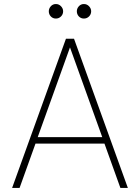

<svg xmlns="http://www.w3.org/2000/svg" viewBox="-20 -932 694 952"><path d="M77 0H40L307 -740H347L614 0H577L498 -220H156ZM327 -697 167 -252H487ZM396 -840Q381 -840 371 -850.5Q361 -861 361 -876Q361 -890 371 -901Q381 -912 396 -912Q411 -912 421.5 -901Q432 -890 432 -876Q432 -861 421.5 -850.5Q411 -840 396 -840ZM257 -840Q242 -840 232 -850.5Q222 -861 222 -876Q222 -890 232 -901Q242 -912 257 -912Q272 -912 282.5 -901Q293 -890 293 -876Q293 -861 282.5 -850.5Q272 -840 257 -840Z"/></svg>

Font: Be Vietnam Pro Variable Thin
Style: Regular
Weight: 100
Designer: Lam Bao, Tony Le, Vietanh Nguyen
Foundry: Yellow Type Foundry
Version: Version 1.002